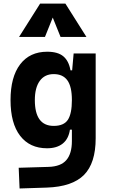

<svg xmlns="http://www.w3.org/2000/svg" viewBox="-20 -815 626 1068"><path d="M88.9 233.4 84 118.2 250 113.3Q318.4 111.3 349.1 75.4Q379.9 39.6 379.9 -30.3V-93.8H369.1Q361.3 -42 328.6 -16.1Q295.9 9.8 241.7 9.8Q145.5 9.8 92 -59.6Q38.6 -128.9 38.6 -258.3Q38.6 -386.7 92 -457Q145.5 -527.3 242.7 -527.3Q301.8 -527.3 332.3 -501.7Q362.8 -476.1 372.1 -423.8H381.3L389.6 -517.6H512.2V-45.9Q512.2 92.3 447.3 158Q382.3 223.6 240.2 228.5ZM379.9 -258.3Q379.9 -333.5 354.7 -368.2Q329.6 -402.8 278.8 -402.8Q228.5 -402.8 201.2 -365Q173.8 -327.1 173.8 -258.3Q173.8 -114.7 278.8 -114.7Q335.4 -114.7 357.7 -148.9Q379.9 -183.1 379.9 -258.3ZM85.9 -609.4 203.1 -794.9H343.8L460.9 -609.4H316.9L273.4 -717.3L230 -609.4Z"/></svg>

Font: Cascadia Code PL
Style: Bold
Weight: 700
Monospace: yes
Designer: Aaron Bell
Foundry: Saja Typeworks
Version: Version 2404.023; ttfautohint (v1.8.4)